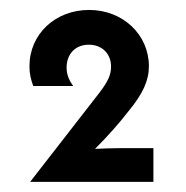

<svg xmlns="http://www.w3.org/2000/svg" viewBox="-20 -822 373 384"><path d="M40.3 -458.3H286.8V-525.7H220.1C202.8 -525.7 187.5 -525 170.1 -524.3C195.1 -549.3 217.4 -574.3 236.8 -599.3C266 -634.7 277.8 -661.1 277.8 -689.6C277.8 -752.1 226.4 -802.1 158.3 -802.1C90.3 -802.1 38.9 -753.5 38.9 -689.6C38.9 -674.3 41.7 -663.2 46.5 -650H126.4C117.4 -662.5 113.2 -673.6 113.2 -686.8C113.2 -713.9 130.6 -732.6 157.6 -732.6C184 -732.6 202.1 -714.6 202.1 -688.9C202.1 -673.6 197.2 -660.4 178.5 -636.1Z"/></svg>

Font: Afacad Medium
Style: Regular
Weight: 500
Designer: Kristian Moeller
Foundry: Dicotype
Version: Version 1.000